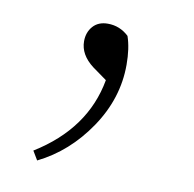

<svg xmlns="http://www.w3.org/2000/svg" viewBox="-48 -139 417 412"><g transform="rotate(10 160.5 67.5)"><path d="M172.9 30.3 141.6 7.8Q112.3 -14.6 112.3 -43.9Q112.3 -63.5 124 -76.7Q135.7 -89.8 156.2 -89.8Q182.6 -89.8 202.1 -71.3Q210.9 -45.9 210.9 -9.8Q210.9 63.5 167 128.4Q123 193.4 57.6 225.6L45.9 206.1Q153.3 139.6 172.9 30.3Z"/></g></svg>

Font: GenYoMin TW TTF ExtraLight
Style: Regular
Weight: 250
Version: Version 1.300